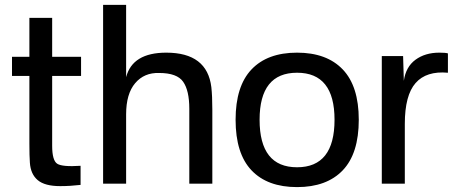

<svg xmlns="http://www.w3.org/2000/svg" viewBox="-20 -750 1868 784"><path d="M193 -155Q193 -95 213.5 -81.5Q234 -68 309 -73V5Q267 10 226 10Q163 10 134 -14.5Q105 -39 102 -86Q100 -113 100 -163V-440H29V-518H100V-677H193V-518H311V-440H193Z M495 -730V-435Q521 -535 659 -535Q826 -535 843 -394Q847 -358 847 -302V0H753V-306Q753 -380 728 -416Q703 -452 630 -452Q569 -454 532 -410.5Q495 -367 495 -283V0H401V-730Z M1040 -261Q1040 -67 1193 -67Q1346 -67 1346 -261Q1346 -453 1193 -453Q1040 -453 1040 -261ZM942 -261Q942 -398 1007 -466.5Q1072 -535 1193 -535Q1314 -535 1379.5 -466.5Q1445 -398 1445 -261Q1445 -123 1379.5 -54.5Q1314 14 1193 14Q1072 14 1007 -54.5Q942 -123 942 -261Z M1774 -535Q1799 -535 1809 -532V-453Q1721 -461 1677 -411Q1633 -361 1633 -244V0H1539V-521H1626L1629 -420Q1637 -477 1676.5 -506Q1716 -535 1774 -535Z"/></svg>

Font: Nacelle
Style: Regular
Weight: 400
Designer: Sora Sagano
Foundry: Sora Sagano
Version: Version 1.000;FEAKit 1.0